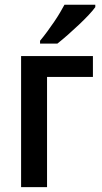

<svg xmlns="http://www.w3.org/2000/svg" viewBox="-20 -771 420 791"><path d="M66.9 0V-540H362.8V-454.1H173.8V0ZM145 -591.3V-603Q159.7 -620.6 174.6 -640.9Q189.5 -661.1 203.1 -681.2Q216.8 -701.2 227.5 -719.5Q238.3 -737.8 245.6 -751.5H372.6V-741.7Q363.3 -728.5 345.7 -709.7Q328.1 -690.9 305.9 -669.9Q283.7 -648.9 260.5 -628.4Q237.3 -607.9 216.3 -591.3Z"/></svg>

Font: Open Sans
Style: Regular
Weight: 600
Width: 3
Foundry: Ascender Corporation
Version: Version 1.000